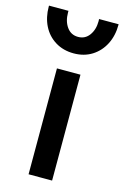

<svg xmlns="http://www.w3.org/2000/svg" viewBox="-149 -814 561 867"><g transform="rotate(15 131.0 -380.0)"><path d="M76.5 0V-495H186.5V0ZM131.5 -580Q82.5 -580 45.2 -603Q8 -626 -11.8 -665.5Q-31.5 -705 -31.5 -754.5Q-31.5 -757 -31.5 -759.5H59.5Q59.5 -755.5 59.5 -751.5Q59.5 -711 78.8 -684Q98 -657 131.5 -657Q164.5 -657 183.8 -683.8Q203 -710.5 203 -749.5Q203 -754.5 202.5 -759.5H294Q294 -758.5 294 -757Q294 -706.5 273.8 -666.5Q253.5 -626.5 216.8 -603.2Q180 -580 131.5 -580Z"/></g></svg>

Font: Geologica EX
Style: Regular
Weight: 400
Designer: Sindre Bremnes, Frode Helland
Foundry: Monokrom Skriftforlag AS
Version: Version 1.010;gftools[0.9.28]